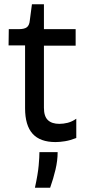

<svg xmlns="http://www.w3.org/2000/svg" viewBox="-20 -653 409 896"><path d="M239 10Q167 10 132 -29Q97 -68 97 -148V-441H20L21 -517H68Q94 -517 105.5 -526Q117 -535 119 -557L129 -633H185V-517H333V-440H185V-150Q185 -110 203.5 -92.5Q222 -75 257 -75Q276 -75 296 -80Q316 -85 336 -99V-9Q308 2 283.5 6Q259 10 239 10ZM143 223Q157 159 160.5 119Q164 79 164 57H249Q249 96 239 138.5Q229 181 214 223Z"/></svg>

Font: Bricolage Grotesque 18pt
Style: Regular
Weight: 400
Version: Version 1.001;gftools[0.9.33.dev8+g029e19f]